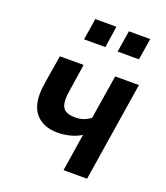

<svg xmlns="http://www.w3.org/2000/svg" viewBox="-132 -805 776 897"><g transform="rotate(20 255.5 -357.0)"><path d="M289 0 318 -186Q295 -171 264 -163Q233 -155 203 -155Q126 -155 89 -203Q52 -251 67 -348L91 -494H209L189 -362Q182 -323 185.5 -298Q189 -273 205.5 -261.5Q222 -250 255 -250Q278 -250 296.5 -256.5Q315 -263 331 -276L366 -494H484L406 0ZM337 -607 354 -714H460L443 -607ZM170 -607 187 -714H292L276 -607Z"/></g></svg>

Font: Nunito Sans 10pt Condensed
Style: Bold Italic
Weight: 700
Width: 3
Italic angle: -9°
Designer: Vernon Adams
Foundry: Vernon Adams
Version: Version 3.101;gftools[0.9.27]